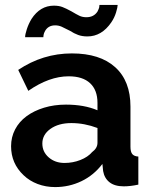

<svg xmlns="http://www.w3.org/2000/svg" viewBox="-20 -750 614 780"><path d="M432 -659Q445 -678 451.5 -699.5Q458 -721 458 -730H384L383 -720Q382 -715 376 -703Q361 -680 331 -680Q315 -680 302.5 -686Q290 -692 270 -704Q248 -716 233.5 -721.5Q219 -727 199 -727Q143 -727 108 -673Q96 -653 89 -631.5Q82 -610 82 -599H156L157 -608Q158 -615 163 -624Q176 -647 204 -647Q218 -647 230.5 -641.5Q243 -636 264 -625Q281 -614 297.5 -608Q314 -602 335 -602Q393 -602 432 -659ZM396 -84 399 -55Q404 -26 425 -9.5Q446 7 483 7Q510 7 542 0V-114Q525 -115 517.5 -124Q510 -133 510 -154V-317Q510 -421 448 -477Q386 -533 272 -533Q154 -533 54 -466L95 -381Q180 -440 259 -440Q316 -440 346 -412Q376 -384 376 -332V-302Q322 -325 248 -325Q200 -325 159 -312.5Q118 -300 88 -278Q58 -256 41.5 -224.5Q25 -193 25 -156Q25 -86 76 -38Q100 -15 133 -2.5Q166 10 204 10Q261 10 311 -14Q361 -38 396 -84ZM152 -167Q152 -203 185 -226.5Q218 -250 270 -250Q323 -250 376 -230V-170Q376 -148 354 -132Q337 -112 306.5 -100Q276 -88 242 -88Q204 -88 178 -110.5Q152 -133 152 -167Z"/></svg>

Font: RT Raleway Bold
Style: Regular
Weight: 400
Designer: Matt McInerney, Pablo Impallari, Rodrigo Fuenzalida — Edited by Milan Moffatt in April 2016
Foundry: Matt McInerney, Pablo Impallari, Rodrigo Fuenzalida — Edited by Milan Moffatt in April 2016
Version: Version 3.001